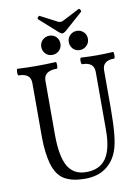

<svg xmlns="http://www.w3.org/2000/svg" viewBox="-101 -1006 791 1086"><g transform="rotate(-10 294.0 -463.0)"><path d="M298 13Q225 13 180.5 -13Q136 -39 116 -108Q108 -137 103 -176Q98 -215 98 -264V-572Q98 -628 29 -628Q25 -628 24 -637.5Q23 -647 24.5 -656.5Q26 -666 29 -666Q85 -663 139 -663Q194 -663 249 -666Q252 -666 253 -656.5Q254 -647 253 -637.5Q252 -628 249 -628Q173 -628 173 -572V-264Q173 -138 206 -80.5Q239 -23 312 -23Q389 -23 425.5 -75.5Q462 -128 462 -239V-572Q462 -628 394 -628Q390 -628 388.5 -637.5Q387 -647 388.5 -656.5Q390 -666 394 -666Q439 -663 485 -663Q531 -663 577 -666Q581 -666 582 -656.5Q583 -647 582 -637.5Q581 -628 577 -628Q510 -628 510 -572V-356Q510 -271 504.5 -210.5Q499 -150 485 -112Q464 -54 417 -20.5Q370 13 298 13ZM396 -709Q371 -709 356 -725.5Q341 -742 341 -764Q341 -788 357.5 -803.5Q374 -819 396 -819Q419 -819 435 -803.5Q451 -788 451 -765Q451 -740 434 -724.5Q417 -709 396 -709ZM238 -709Q213 -709 198 -725.5Q183 -742 183 -764Q183 -788 199.5 -803.5Q216 -819 238 -819Q262 -819 277.5 -803.5Q293 -788 293 -765Q293 -740 276.5 -724.5Q260 -709 238 -709ZM315 -819Q311 -819 306.5 -821.5Q302 -824 297 -828L193 -921Q188 -926 194 -933.5Q200 -941 204 -939L302 -888Q316 -882 329 -888L428 -939Q433 -941 437.5 -933Q442 -925 439 -921L334 -828Q322 -819 315 -819Z"/></g></svg>

Font: Junicode Two Beta Condensed
Style: Regular
Weight: 400
Width: 3
Designer: Peter S. Baker
Foundry: Briery Creek Software
Version: Version 1.053; ttfautohint (v1.8.4)